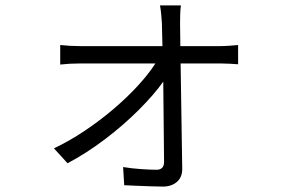

<svg xmlns="http://www.w3.org/2000/svg" viewBox="-20 -630 1040 708"><path d="M179 -83Q236 -110 292 -147.5Q348 -185 398 -227.5Q448 -270 488 -313.5Q528 -357 553 -396H275Q256 -396 238 -395Q220 -394 202 -392V-464Q220 -462 238.5 -461Q257 -460 274 -460H579L577 -545Q576 -559 574.5 -576.5Q573 -594 570 -610H647Q645 -594 644.5 -578Q644 -562 644 -545L645 -460H794Q808 -460 828 -461.5Q848 -463 858 -464V-393Q846 -394 827.5 -395Q809 -396 795 -396H646L652 -7Q652 24 632 41Q612 58 581 58Q562 58 535.5 57Q509 56 483 55Q457 54 438 53L434 -14Q464 -9 499.5 -6.5Q535 -4 557 -4Q585 -4 585 -33L582 -329Q548 -281 491.5 -224.5Q435 -168 367 -116.5Q299 -65 229 -28Z"/></svg>

Font: Source Han Sans SC Normal
Style: Regular
Weight: 350
Designer: Ryoko NISHIZUKA 西塚涼子 (kana, bopomofo & ideographs); Paul D. Hunt (Latin, Greek & Cyrillic); Sandoll Communications 산돌커뮤니
Foundry: Adobe
Version: Version 2.004;hotconv 1.0.118;makeotfexe 2.5.65603